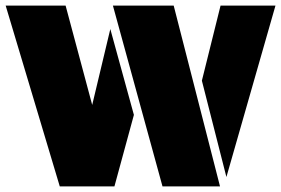

<svg xmlns="http://www.w3.org/2000/svg" viewBox="-33 -668 1007 688"><path d="M297.4 -292 362.3 -564 446.8 -256.3 377 0H181.2L-12.7 -647.9H202.1ZM755.4 0H549.3L371.6 -647.9H589.4ZM757.3 -647.9H954.1L778.3 -33.7L690.4 -378.9Z"/></svg>

Font: Black Ops One
Style: Regular
Weight: 400
Designer: James Grieshaber
Foundry: James Grieshaber
Version: Version 1.002